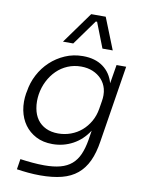

<svg xmlns="http://www.w3.org/2000/svg" viewBox="-106 -879 883 1159"><g transform="rotate(10 335.5 -299.0)"><path d="M222 207Q185 207 148 203.5Q111 200 78 195L88 131Q123 136 162 139.5Q201 143 236 143Q293 143 334 132Q375 121 403 97Q431 73 447.5 35.5Q464 -2 473 -55L482 -113Q444 -54 386.5 -23Q329 8 262 8Q204 8 161 -14.5Q118 -37 91 -74.5Q64 -112 54 -162Q49 -188 49 -215Q49 -239 53 -265L56 -279Q64 -333 89.5 -381.5Q115 -430 154 -466.5Q193 -503 243.5 -525Q294 -547 353 -547Q428 -547 476.5 -511.5Q525 -476 542 -414L561 -529H620L545 -58Q534 14 510.5 64Q487 114 448.5 146Q410 178 354 192.5Q298 207 222 207ZM285 -61Q325 -61 362 -74.5Q399 -88 428 -113Q457 -138 477 -173Q497 -208 504 -251L512 -300Q515 -318 515 -335Q515 -356 510 -375Q501 -408 479 -432Q457 -456 425 -469.5Q393 -483 353 -483Q309 -483 271 -467Q233 -451 204 -422.5Q175 -394 155.5 -355.5Q136 -317 129 -272Q126 -251 126 -231Q126 -208 130 -187Q137 -148 157 -120Q177 -92 209.5 -76.5Q242 -61 285 -61ZM218 -612 357 -805H446L523 -612H460L400 -766H392L281 -612Z"/></g></svg>

Font: Sora Light
Style: Italic
Weight: 300
Designer: Jonathan Barnbrook, Juli√°n Moncada
Version: Version 1.000